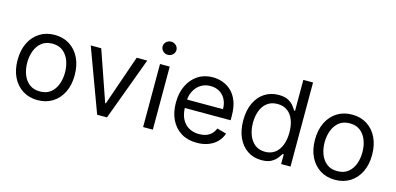

<svg xmlns="http://www.w3.org/2000/svg" viewBox="-69 -1171 3306 1604"><g transform="rotate(15 1584.0 -369.5)"><path d="M298.3 11.2Q224.6 11.2 168.9 -23.9Q113.3 -59.1 82.3 -122.3Q51.3 -185.5 51.3 -270Q51.3 -355.5 82.3 -418.9Q113.3 -482.4 168.9 -517.6Q224.6 -552.7 298.3 -552.7Q372.1 -552.7 427.7 -517.6Q483.4 -482.4 514.4 -418.7Q545.4 -355 545.4 -270Q545.4 -185.5 514.4 -122.3Q483.4 -59.1 427.7 -23.9Q372.1 11.2 298.3 11.2ZM298.3 -64Q354.5 -64 390.6 -92.8Q426.8 -121.6 444.1 -168.5Q461.4 -215.3 461.4 -270Q461.4 -324.7 444.1 -371.8Q426.8 -418.9 390.6 -448Q354.5 -477.1 298.3 -477.1Q242.2 -477.1 206.1 -448Q169.9 -418.9 152.3 -371.8Q134.8 -324.7 134.8 -270Q134.8 -215.3 152.3 -168.5Q169.9 -121.6 206.1 -92.8Q242.2 -64 298.3 -64Z M1099.1 -545.4 897 0H812L610.4 -545.4H701.2L851.6 -110.8H857.4L1007.8 -545.4Z M1209.5 0V-545.4H1293.5V0ZM1252 -636.2Q1227.5 -636.2 1210 -653.1Q1192.4 -669.9 1192.4 -693.4Q1192.4 -716.8 1210 -733.4Q1227.5 -750 1252 -750Q1276.4 -750 1294.2 -733.4Q1312 -716.8 1312 -693.4Q1312 -669.9 1294.2 -653.1Q1276.4 -636.2 1252 -636.2Z M1674.8 11.2Q1596.2 11.2 1539.3 -23.7Q1482.4 -58.6 1451.7 -121.6Q1420.9 -184.6 1420.9 -268.6Q1420.9 -352.5 1451.7 -416.5Q1482.4 -480.5 1537.6 -516.6Q1592.8 -552.7 1666.5 -552.7Q1709 -552.7 1750.5 -538.3Q1792 -523.9 1826.2 -492.2Q1860.4 -460.4 1880.6 -408.2Q1900.9 -356 1900.9 -279.8V-244.1H1480.5V-316.9H1815.4Q1815.4 -363.3 1797.4 -399.4Q1779.3 -435.5 1745.6 -456.3Q1711.9 -477.1 1666.5 -477.1Q1616.2 -477.1 1579.8 -452.4Q1543.5 -427.7 1523.9 -388.4Q1504.4 -349.1 1504.4 -304.2V-255.9Q1504.4 -193.8 1525.9 -151.1Q1547.4 -108.4 1585.7 -86.2Q1624 -64 1674.8 -64Q1708 -64 1734.9 -73.2Q1761.7 -82.5 1781.2 -101.6Q1800.8 -120.6 1811.5 -148.9L1892.6 -126.5Q1879.9 -85.4 1849.6 -54.2Q1819.3 -22.9 1774.7 -5.9Q1730 11.2 1674.8 11.2Z M2234.4 11.2Q2166 11.2 2113.8 -23.4Q2061.5 -58.1 2032.2 -121.3Q2002.9 -184.6 2002.9 -271.5Q2002.9 -357.4 2032.2 -420.7Q2061.5 -483.9 2114.3 -518.3Q2167 -552.7 2235.8 -552.7Q2289.1 -552.7 2320.1 -535.2Q2351.1 -517.6 2367.7 -495.4Q2384.3 -473.1 2393.6 -459H2400.4V-727.1H2484.4V0H2403.3V-84H2393.6Q2384.3 -68.8 2367.2 -46.4Q2350.1 -23.9 2318.6 -6.3Q2287.1 11.2 2234.4 11.2ZM2245.6 -64Q2295.9 -64 2330.8 -90.3Q2365.7 -116.7 2383.8 -163.8Q2401.9 -210.9 2401.9 -272.9Q2401.9 -334 2384 -379.9Q2366.2 -425.8 2331.5 -451.4Q2296.9 -477.1 2245.6 -477.1Q2192.4 -477.1 2157 -450Q2121.6 -422.9 2104 -376.5Q2086.4 -330.1 2086.4 -272.9Q2086.4 -214.8 2104.5 -167.2Q2122.6 -119.6 2157.7 -91.8Q2192.9 -64 2245.6 -64Z M2870.6 11.2Q2796.9 11.2 2741.2 -23.9Q2685.5 -59.1 2654.5 -122.3Q2623.5 -185.5 2623.5 -270Q2623.5 -355.5 2654.5 -418.9Q2685.5 -482.4 2741.2 -517.6Q2796.9 -552.7 2870.6 -552.7Q2944.3 -552.7 3000 -517.6Q3055.7 -482.4 3086.7 -418.7Q3117.7 -355 3117.7 -270Q3117.7 -185.5 3086.7 -122.3Q3055.7 -59.1 3000 -23.9Q2944.3 11.2 2870.6 11.2ZM2870.6 -64Q2926.8 -64 2962.9 -92.8Q2999 -121.6 3016.4 -168.5Q3033.7 -215.3 3033.7 -270Q3033.7 -324.7 3016.4 -371.8Q2999 -418.9 2962.9 -448Q2926.8 -477.1 2870.6 -477.1Q2814.5 -477.1 2778.3 -448Q2742.2 -418.9 2724.6 -371.8Q2707 -324.7 2707 -270Q2707 -215.3 2724.6 -168.5Q2742.2 -121.6 2778.3 -92.8Q2814.5 -64 2870.6 -64Z"/></g></svg>

Font: Sahel VF Regular
Style: Regular
Weight: 400
Foundry: Saber Rastikerdar (saber.rastikerdar@gmail.com)
Version: Version 3.4.0